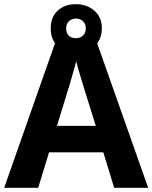

<svg xmlns="http://www.w3.org/2000/svg" viewBox="-20 -900 730 920"><path d="M527 0 475 -170H215L163 0H0L252 -717H437L690 0ZM387 -463Q382 -480 374 -506Q366 -532 358 -559Q350 -586 345 -606Q340 -586 331.5 -556.5Q323 -527 315.5 -500.5Q308 -474 304 -463L253 -297H439ZM344 -648Q290 -648 256.5 -679Q223 -710 223 -764Q223 -818 256.5 -849Q290 -880 344 -880Q396 -880 432 -849Q468 -818 468 -765Q468 -710 432.5 -679Q397 -648 344 -648ZM344 -717Q364 -717 377.5 -729.5Q391 -742 391 -764Q391 -786 377.5 -798.5Q364 -811 344 -811Q324 -811 310.5 -798.5Q297 -786 297 -764Q297 -742 309 -729.5Q321 -717 344 -717Z"/></svg>

Font: Noto Sans Sundanese
Style: Bold
Weight: 700
Version: Version 2.003